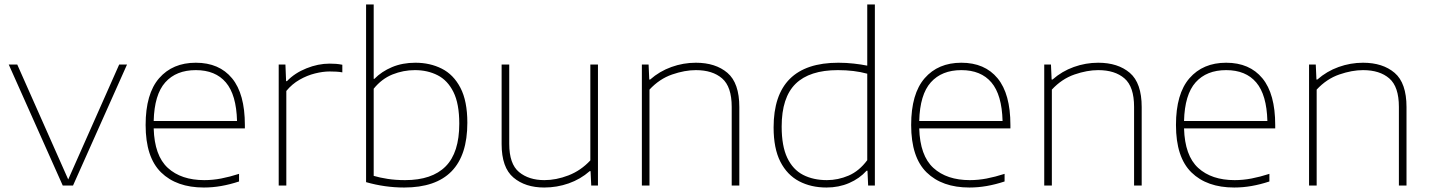

<svg xmlns="http://www.w3.org/2000/svg" viewBox="-20 -828 6387 857"><path d="M260 0 19 -540H57L284.5 -27L512 -540H547L306 0Z M890 9Q768 9 699 -58.5Q630 -126 630 -270Q630 -409.5 690.2 -478.8Q750.5 -548 854 -548Q958.5 -548 1015.8 -478.5Q1073 -409 1073 -270V-255H666Q669.5 -133 729.2 -78.5Q789 -24 892 -24Q929 -24 967 -31.2Q1005 -38.5 1047 -52V-18Q1006 -4.5 967.5 2.2Q929 9 890 9ZM854 -515Q766.5 -515 717.8 -460.5Q669 -406 666 -288H1038Q1035 -405 988.2 -460Q941.5 -515 854 -515Z M1224 0V-540H1254L1257 -466H1261Q1295.5 -502 1347.8 -523Q1400 -544 1451 -544Q1467 -544 1479.8 -543Q1492.5 -542 1508 -539V-505Q1494.5 -507.5 1480.8 -508.2Q1467 -509 1451 -509Q1421.5 -509 1386.2 -500.2Q1351 -491.5 1317.2 -472.2Q1283.5 -453 1258 -422V0Z M1784 9Q1698 9 1614 -15V-808H1648V-476H1651Q1683.5 -509 1730 -528.5Q1776.5 -548 1834 -548Q1899.5 -548 1952 -521.5Q2004.5 -495 2035.2 -436Q2066 -377 2066 -280Q2066 9 1784 9ZM1788 -24Q1908 -24 1969 -85.2Q2030 -146.5 2030 -276Q2030 -365 2004 -417.2Q1978 -469.5 1933.2 -492.2Q1888.5 -515 1832 -515Q1780.5 -515 1732.2 -495.8Q1684 -476.5 1648 -432V-43Q1675 -35 1710.5 -29.5Q1746 -24 1788 -24Z M2409 9Q2324.5 9 2271.8 -35.5Q2219 -80 2219 -185V-540H2253V-186Q2253 -96 2296.8 -60Q2340.5 -24 2410 -24Q2462.5 -24 2517.5 -45.2Q2572.5 -66.5 2615 -112V-540H2649V0H2619L2616 -64H2612Q2571 -28 2518.5 -9.5Q2466 9 2409 9Z M2845 0V-540H2875L2878 -473H2882Q2924 -510 2977 -529Q3030 -548 3086 -548Q3174 -548 3227 -502.8Q3280 -457.5 3280 -350V0H3246V-351Q3246 -441 3203.2 -478Q3160.5 -515 3086 -515Q3036.5 -515 2980 -495.5Q2923.5 -476 2879 -428V0Z M3669 9Q3600 9 3546.8 -19Q3493.5 -47 3463.2 -106.2Q3433 -165.5 3433 -259Q3433 -548 3722 -548Q3757.5 -548 3790.8 -544.2Q3824 -540.5 3851 -535V-808H3885V0H3855L3852 -66H3848Q3816.5 -31 3770.2 -11Q3724 9 3669 9ZM3671 -24Q3720.5 -24 3767.8 -44.2Q3815 -64.5 3851 -113V-499Q3793.5 -515 3720 -515Q3593.5 -515 3531.2 -454Q3469 -393 3469 -263Q3469 -176 3494 -123.5Q3519 -71 3564.5 -47.5Q3610 -24 3671 -24Z M4307 9Q4185 9 4116 -58.5Q4047 -126 4047 -270Q4047 -409.5 4107.2 -478.8Q4167.5 -548 4271 -548Q4375.5 -548 4432.8 -478.5Q4490 -409 4490 -270V-255H4083Q4086.5 -133 4146.2 -78.5Q4206 -24 4309 -24Q4346 -24 4384 -31.2Q4422 -38.5 4464 -52V-18Q4423 -4.5 4384.5 2.2Q4346 9 4307 9ZM4271 -515Q4183.5 -515 4134.8 -460.5Q4086 -406 4083 -288H4455Q4452 -405 4405.2 -460Q4358.5 -515 4271 -515Z M4641 0V-540H4671L4674 -473H4678Q4720 -510 4773 -529Q4826 -548 4882 -548Q4970 -548 5023 -502.8Q5076 -457.5 5076 -350V0H5042V-351Q5042 -441 4999.2 -478Q4956.5 -515 4882 -515Q4832.5 -515 4776 -495.5Q4719.5 -476 4675 -428V0Z M5489 9Q5367 9 5298 -58.5Q5229 -126 5229 -270Q5229 -409.5 5289.2 -478.8Q5349.5 -548 5453 -548Q5557.5 -548 5614.8 -478.5Q5672 -409 5672 -270V-255H5265Q5268.5 -133 5328.2 -78.5Q5388 -24 5491 -24Q5528 -24 5566 -31.2Q5604 -38.5 5646 -52V-18Q5605 -4.5 5566.5 2.2Q5528 9 5489 9ZM5453 -515Q5365.5 -515 5316.8 -460.5Q5268 -406 5265 -288H5637Q5634 -405 5587.2 -460Q5540.5 -515 5453 -515Z M5823 0V-540H5853L5856 -473H5860Q5902 -510 5955 -529Q6008 -548 6064 -548Q6152 -548 6205 -502.8Q6258 -457.5 6258 -350V0H6224V-351Q6224 -441 6181.2 -478Q6138.5 -515 6064 -515Q6014.5 -515 5958 -495.5Q5901.5 -476 5857 -428V0Z"/></svg>

Font: Encode Sans Expanded Expanded Thin
Style: Regular
Weight: 100
Width: 7
Designer: Multiple Designers
Foundry: Impallari Type
Version: Version 3.000; ttfautohint (v1.8.3) -l 8 -r 50 -G 200 -x 14 